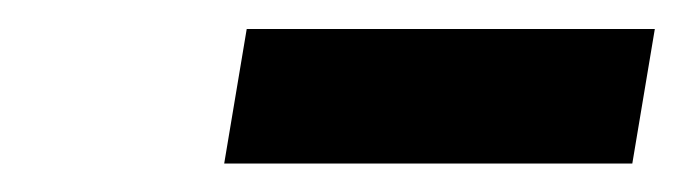

<svg xmlns="http://www.w3.org/2000/svg" viewBox="-20 -752 474 133"><path d="M433.6 -731.9 418 -638.7H135.3L150.9 -731.9Z"/></svg>

Font: Inter 17pt
Style: Bold Italic
Weight: 700
Italic angle: -9.3988°
Version: Version 4.001;git-66647c0bb